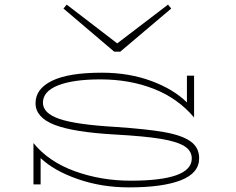

<svg xmlns="http://www.w3.org/2000/svg" viewBox="-20 -799 1021 832"><path d="M843 -113Q843 -49 764 -18Q685 13 539 13Q420 13 317 -23Q214 -59 156 -114V0H125V-179Q191 -98 304.5 -57Q418 -16 546 -16Q811 -16 811 -112Q811 -146 778.5 -166Q746 -186 676 -197.5Q606 -209 480 -216Q299 -226 216.5 -258Q134 -290 134 -352Q134 -414 205.5 -449Q277 -484 421 -484Q539 -484 636 -448Q733 -412 790 -355V-471H821V-290Q751 -373 646.5 -414Q542 -455 415 -455Q297 -455 231.5 -429Q166 -403 166 -354Q166 -308 238 -283.5Q310 -259 480 -249Q615 -240 691.5 -226.5Q768 -213 805.5 -186.5Q843 -160 843 -113ZM722 -762 501 -575H475L255 -762L269 -779L488 -611L708 -779Z"/></svg>

Font: BioRhyme Expanded ExtraLight
Style: Regular
Weight: 275
Width: 7
Designer: Aoife Mooney
Foundry: Aoife Mooney Type
Version: Version 1.000